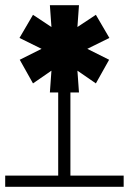

<svg xmlns="http://www.w3.org/2000/svg" viewBox="-20 -719 496 739"><path d="M456 -43V0H0V-43H204V-363H172L178 -447L107 -398L56 -489L140 -531L55 -573L107 -662L178 -615L172 -699H284L278 -615L349 -662L401 -573L316 -531L400 -489L349 -398L278 -447L284 -363H251V-43Z"/></svg>

Font: Montserrat Subrayada
Style: Bold
Weight: 700
Version: Version 2.001